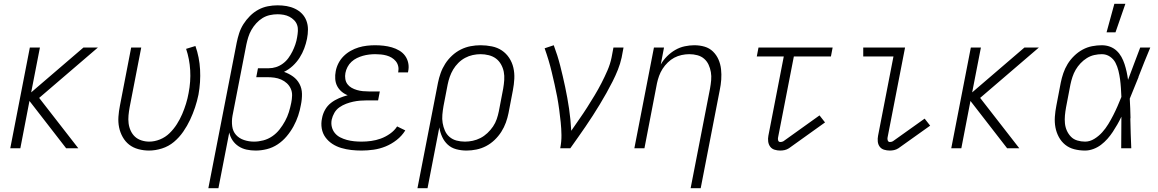

<svg xmlns="http://www.w3.org/2000/svg" viewBox="-20 -780 6090 1010"><path d="M392 0H328L135 -249L87 0H34L137 -530H190L144 -294L419 -530H495L186 -265Z M764 12Q735 12 707.5 4.5Q680 -3 659.5 -19Q639 -35 625.5 -59Q612 -83 606.5 -110Q601 -137 603 -166Q605 -195 611 -225L670 -530H723L662 -216Q658 -194 656 -173Q654 -152 656.5 -131.5Q659 -111 667.5 -92.5Q676 -74 690 -61Q704 -48 724 -41.5Q744 -35 765 -35Q793 -35 821.5 -46.5Q850 -58 872 -79.5Q894 -101 910.5 -127Q927 -153 938.5 -180Q950 -207 958.5 -234.5Q967 -262 972 -290Q984 -351 980.5 -410.5Q977 -470 959 -523L1008 -538Q1029 -479 1032.5 -413.5Q1036 -348 1024 -282Q1017 -248 1006 -215Q995 -182 980 -150Q965 -118 944 -87.5Q923 -57 895 -33.5Q867 -10 832 1Q797 12 764 12Z M1076 210 1225 -555Q1230 -580 1238 -605Q1246 -630 1260.5 -653Q1275 -676 1295 -696Q1315 -716 1339 -729Q1363 -742 1389 -747Q1415 -752 1440 -752Q1465 -752 1488 -748Q1511 -744 1532 -734Q1553 -724 1568.5 -708Q1584 -692 1592 -670.5Q1600 -649 1600 -625Q1600 -601 1595 -576Q1590 -551 1580.5 -525.5Q1571 -500 1556 -476.5Q1541 -453 1520 -433.5Q1499 -414 1474 -402Q1500 -393 1521.5 -377.5Q1543 -362 1555.5 -338.5Q1568 -315 1568.5 -286.5Q1569 -258 1563 -229Q1558 -200 1548.5 -171.5Q1539 -143 1524 -115.5Q1509 -88 1488 -63Q1467 -38 1440.5 -20.5Q1414 -3 1384 4.5Q1354 12 1325 12Q1300 12 1277 7Q1254 2 1235 -10.5Q1216 -23 1203.5 -41.5Q1191 -60 1186 -83L1129 210ZM1316 -35Q1340 -35 1365 -41.5Q1390 -48 1412 -63Q1434 -78 1450.5 -99Q1467 -120 1479.5 -143Q1492 -166 1499.5 -190Q1507 -214 1512 -239Q1516 -258 1516.5 -277.5Q1517 -297 1509.5 -313.5Q1502 -330 1489 -342Q1476 -354 1459 -361.5Q1442 -369 1423.5 -371.5Q1405 -374 1385 -374H1328L1337 -421H1394Q1413 -421 1432 -427Q1451 -433 1468 -445.5Q1485 -458 1497 -474.5Q1509 -491 1518 -509Q1527 -527 1533.5 -546Q1540 -565 1543 -584Q1546 -600 1547 -617Q1548 -634 1543 -648.5Q1538 -663 1527 -674Q1516 -685 1502.5 -692Q1489 -699 1473 -702Q1457 -705 1440 -705Q1420 -705 1399.5 -700.5Q1379 -696 1361 -685Q1343 -674 1328 -657.5Q1313 -641 1302.5 -622.5Q1292 -604 1286 -584.5Q1280 -565 1276 -546L1203 -171Q1198 -143 1201.5 -116Q1205 -89 1221.5 -70.5Q1238 -52 1263.5 -43.5Q1289 -35 1316 -35Z M1882 12Q1854 12 1827.5 9Q1801 6 1775.5 -1.5Q1750 -9 1728.5 -23Q1707 -37 1692 -57.5Q1677 -78 1672.5 -104.5Q1668 -131 1674 -158Q1678 -181 1690 -202.5Q1702 -224 1721.5 -239Q1741 -254 1763.5 -263.5Q1786 -273 1809 -279Q1791 -286 1776.5 -298.5Q1762 -311 1753.5 -327.5Q1745 -344 1743.5 -364.5Q1742 -385 1746 -405Q1750 -427 1760.5 -447.5Q1771 -468 1787.5 -484.5Q1804 -501 1824.5 -512.5Q1845 -524 1866.5 -530.5Q1888 -537 1910 -539.5Q1932 -542 1953 -542Q1976 -542 1998 -539.5Q2020 -537 2041 -531Q2062 -525 2080.5 -514Q2099 -503 2111 -486.5Q2123 -470 2127.5 -448.5Q2132 -427 2127 -404L2126 -399H2074L2075 -402Q2078 -418 2074.5 -432.5Q2071 -447 2062 -458Q2053 -469 2040.5 -476.5Q2028 -484 2013.5 -488Q1999 -492 1984 -493.5Q1969 -495 1954 -495Q1938 -495 1921.5 -493Q1905 -491 1889 -486.5Q1873 -482 1857.5 -474.5Q1842 -467 1829 -455Q1816 -443 1808 -427.5Q1800 -412 1797 -396Q1794 -380 1796.5 -364.5Q1799 -349 1807.5 -337.5Q1816 -326 1829 -318.5Q1842 -311 1857.5 -306.5Q1873 -302 1888.5 -300.5Q1904 -299 1920 -299H1978L1969 -252H1911Q1893 -252 1874.5 -250.5Q1856 -249 1837.5 -245Q1819 -241 1800.5 -234Q1782 -227 1765.5 -215.5Q1749 -204 1739 -186.5Q1729 -169 1725 -151Q1721 -131 1725.5 -112.5Q1730 -94 1741.5 -80Q1753 -66 1769.5 -57.5Q1786 -49 1804.5 -44Q1823 -39 1842.5 -37Q1862 -35 1882 -35Q1907 -35 1932.5 -38.5Q1958 -42 1983 -51Q2008 -60 2031.5 -76.5Q2055 -93 2069 -115L2112 -94Q2094 -65 2066.5 -43.5Q2039 -22 2008 -9.5Q1977 3 1945 7.5Q1913 12 1882 12Z M2176 210 2284 -345Q2289 -370 2298 -395.5Q2307 -421 2322 -444.5Q2337 -468 2358 -487.5Q2379 -507 2404 -519.5Q2429 -532 2455.5 -537Q2482 -542 2508 -542Q2538 -542 2567.5 -536Q2597 -530 2620 -514.5Q2643 -499 2658.5 -475.5Q2674 -452 2680.5 -424Q2687 -396 2685.5 -366Q2684 -336 2678 -305L2655 -185Q2650 -160 2641 -135Q2632 -110 2617 -86.5Q2602 -63 2581.5 -43.5Q2561 -24 2537 -11.5Q2513 1 2486.5 6.5Q2460 12 2434 12Q2406 12 2380 5Q2354 -2 2335.5 -19Q2317 -36 2306 -60Q2295 -84 2291 -110L2229 210ZM2426 -35Q2446 -35 2467 -39.5Q2488 -44 2507.5 -54Q2527 -64 2544 -80Q2561 -96 2573.5 -114.5Q2586 -133 2593 -153.5Q2600 -174 2604 -194L2627 -314Q2631 -337 2632.5 -359.5Q2634 -382 2630 -402.5Q2626 -423 2615.5 -441.5Q2605 -460 2589 -472Q2573 -484 2551.5 -489.5Q2530 -495 2508 -495Q2488 -495 2467 -490.5Q2446 -486 2426.5 -475.5Q2407 -465 2391 -449Q2375 -433 2364 -414.5Q2353 -396 2346 -376Q2339 -356 2335 -336L2313 -222Q2309 -199 2307 -176.5Q2305 -154 2308.5 -133Q2312 -112 2320.5 -92.5Q2329 -73 2345 -59.5Q2361 -46 2382 -40.5Q2403 -35 2426 -35Z M2927 0Q2934 -35 2933.5 -69.5Q2933 -104 2929.5 -137.5Q2926 -171 2921.5 -204.5Q2917 -238 2911 -270.5Q2905 -303 2897.5 -335.5Q2890 -368 2882.5 -400Q2875 -432 2865.5 -463.5Q2856 -495 2845 -526L2893 -542Q2913 -489 2927 -434Q2941 -379 2953 -322.5Q2965 -266 2973.5 -208.5Q2982 -151 2985 -92Q3006 -123 3027.5 -153.5Q3049 -184 3069 -215.5Q3089 -247 3108 -278.5Q3127 -310 3144 -343Q3161 -376 3175.5 -409.5Q3190 -443 3197 -477L3207 -530H3260L3250 -477Q3243 -445 3230.5 -413.5Q3218 -382 3202.5 -351.5Q3187 -321 3170 -290.5Q3153 -260 3135 -230.5Q3117 -201 3098.5 -172Q3080 -143 3060 -114Q3040 -85 3020 -56.5Q3000 -28 2980 0Z M3613 210 3715 -314Q3719 -336 3721 -358Q3723 -380 3719.5 -400.5Q3716 -421 3707.5 -439.5Q3699 -458 3684 -471Q3669 -484 3648.5 -489.5Q3628 -495 3606 -495Q3586 -495 3565.5 -490.5Q3545 -486 3527 -476.5Q3509 -467 3493 -451.5Q3477 -436 3465.5 -418Q3454 -400 3447 -380.5Q3440 -361 3436 -342L3370 0H3317L3420 -530H3473L3456 -441Q3469 -464 3489 -484Q3509 -504 3532.5 -517.5Q3556 -531 3582 -536.5Q3608 -542 3632 -542Q3661 -542 3686.5 -534.5Q3712 -527 3730.5 -509Q3749 -491 3759.5 -467Q3770 -443 3773 -416Q3776 -389 3774 -361Q3772 -333 3766 -305L3666 210Z M4084 12Q4069 12 4054.5 7.5Q4040 3 4031.5 -8.5Q4023 -20 4021 -35.5Q4019 -51 4022 -66L4103 -483H3961L3970 -530H4360L4351 -483H4156L4073 -57Q4071 -49 4073.5 -41Q4076 -33 4085 -33Q4089 -33 4093.5 -34Q4098 -35 4101 -37L4291 -173L4320 -136L4130 0Q4119 7 4107.5 9.5Q4096 12 4084 12Z M4661 12Q4645 12 4630.5 7.5Q4616 3 4607.5 -8.5Q4599 -20 4597.5 -35.5Q4596 -51 4599 -66L4680 -483H4521V-530H4741L4649 -57Q4647 -49 4650 -41Q4653 -33 4661 -33Q4665 -33 4669.5 -34Q4674 -35 4677 -37L4844 -156L4873 -119L4706 0Q4695 7 4683.5 9.5Q4672 12 4661 12Z M5342 0H5278L5085 -249L5037 0H4984L5087 -530H5140L5094 -294L5369 -530H5445L5136 -265Z M5688 12Q5658 12 5631 5Q5604 -2 5583.5 -18.5Q5563 -35 5550 -59Q5537 -83 5532 -110Q5527 -137 5529 -166Q5531 -195 5537 -225L5560 -345Q5565 -370 5573.5 -395Q5582 -420 5596 -443Q5610 -466 5630.5 -486Q5651 -506 5675 -519Q5699 -532 5725 -537Q5751 -542 5776 -542Q5799 -542 5819 -534.5Q5839 -527 5854 -513Q5869 -499 5879 -481Q5889 -463 5895.5 -443Q5902 -423 5906.5 -402.5Q5911 -382 5914 -360Q5930 -403 5946 -445.5Q5962 -488 5978 -530H6031Q6015 -492 5999.5 -453.5Q5984 -415 5969 -376V-374Q5957 -346 5946 -317.5Q5935 -289 5923 -261Q5925 -235 5925.5 -209.5Q5926 -184 5927 -158L5926 -157Q5927 -117 5928 -78Q5929 -39 5931 0H5878Q5878 -41 5878.5 -82.5Q5879 -124 5879 -166Q5869 -145 5857.5 -125Q5846 -105 5833.5 -86Q5821 -67 5805.5 -49.5Q5790 -32 5771.5 -18Q5753 -4 5731 4Q5709 12 5688 12ZM5688 -35Q5713 -35 5736.5 -49.5Q5760 -64 5778 -84Q5796 -104 5810 -127Q5824 -150 5836 -173.5Q5848 -197 5858.5 -221Q5869 -245 5879 -270Q5878 -293 5876.5 -316.5Q5875 -340 5872 -362.5Q5869 -385 5863.5 -407.5Q5858 -430 5848 -449.5Q5838 -469 5819 -482Q5800 -495 5776 -495Q5757 -495 5736.5 -490.5Q5716 -486 5697.5 -474.5Q5679 -463 5664 -447Q5649 -431 5638.5 -413Q5628 -395 5621.5 -375Q5615 -355 5611 -336L5588 -216Q5584 -194 5582 -173Q5580 -152 5582 -131.5Q5584 -111 5592 -93Q5600 -75 5613.5 -61Q5627 -47 5647 -41Q5667 -35 5688 -35Z M5801 -610 5842 -760H5900L5848 -610Z"/></svg>

Font: Lode Dark Term
Style: Italic
Weight: 400
Italic angle: -11°
Monospace: yes
Designer: Belleve Invis
Foundry: Belleve Invis
Version: Version 29.2.0